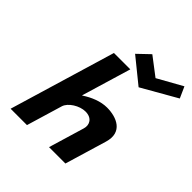

<svg xmlns="http://www.w3.org/2000/svg" viewBox="-266 -1264 1468 1468"><g transform="rotate(45 467.5 -530.5)"><path d="M75.3 0H252.3L339.1 -290C354.3 -341 431.9 -390 496 -390C565 -390 592.7 -341 577.4 -290L490.7 0H667.7L768.8 -338C811.6 -481 694.6 -528 590.5 -528C522.8 -528 452.4 -499 392 -459H389.6L509.6 -860H332.6ZM934.8 -970 894 -1061 693.5 -949 546.7 -1061 451.5 -970 651.3 -808Z"/></g></svg>

Font: Hussar
Style: BdSuprExtOblThree
Weight: 700
Foundry: Cannot Into Space Fonts
Version: Version 2.00